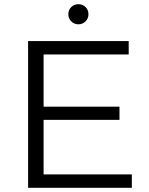

<svg xmlns="http://www.w3.org/2000/svg" viewBox="-20 -896 709 916"><path d="M114 0V-700H594V-636H188V-64H609V0ZM180 -324V-387H550V-324ZM354 -780Q334 -780 320 -794Q306 -808 306 -828Q306 -849 320 -862.5Q334 -876 354 -876Q374 -876 388 -862.5Q402 -849 402 -828Q402 -808 388 -794Q374 -780 354 -780Z"/></svg>

Font: Montserrat Thin
Style: Regular
Weight: 400
Version: Version 9.000